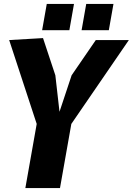

<svg xmlns="http://www.w3.org/2000/svg" viewBox="-20 -953 690 973"><path d="M260.5 -571.5 198 -760 26.5 -750 166 -325 108.5 0H284L341.5 -325L633 -750H465.5L343 -571.5L281.5 -386.5ZM217 -933 193.5 -800H331.5L355 -933ZM417 -933 393.5 -800H531.5L555 -933Z"/></svg>

Font: B612
Style: Regular
Weight: 700
Italic angle: -10°
Designer: Nicolas Chauveau, Thomas Paillot, Jonathan Favre-Lamarine, Jean-Luc Vinot
Foundry: AIRBUS
Version: Version 1.008